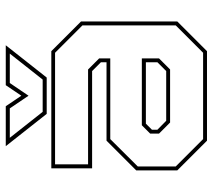

<svg xmlns="http://www.w3.org/2000/svg" viewBox="-56 -682 738 666"><g transform="rotate(-90 313.0 -349.0)"><path d="M158 0 55 -103V-245.5L158 -348.5H430V-368L399.5 -398.5H62V-540H468.5L571.5 -437V-103L468.5 0ZM221 -128 182.5 -166.5V-197L211.5 -226H443.5V-166.5L405 -128ZM163.5 -13.5H463L558 -108.5V-432L463 -527H76V-412.5H405L443.5 -374V-335.5H163.5L68.5 -240V-108.5ZM227 -141.5H399.5L430 -172V-212H217L196 -191V-172ZM251 -556 139 -698H277.5L314 -644L350.5 -698H489L377 -556ZM258 -570H370L460 -684H358L314 -619L270 -684H168Z"/></g></svg>

Font: Tourney Thin Thin
Style: Regular
Weight: 250
Version: Version 1.015